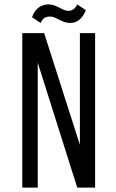

<svg xmlns="http://www.w3.org/2000/svg" viewBox="-20 -850 526 870"><path d="M369 -804Q357 -774 339 -760Q321 -746 298 -746Q283 -746 271 -750.5Q259 -755 248.5 -760.5Q238 -766 228 -770.5Q218 -775 206 -775Q192 -775 182 -769Q172 -763 164 -746L125 -772Q137 -803 156 -816.5Q175 -830 199 -830Q214 -830 226 -825.5Q238 -821 248.5 -815.5Q259 -810 269 -805.5Q279 -801 290 -801Q316 -801 330 -830ZM151 0H81V-700H180L342 -194V-700H411V0H330L151 -566Z"/></svg>

Font: Bebas Neue Regular
Style: Regular
Weight: 400
Designer: Ryoichi Tsunekawa & LGV (GE)
Foundry: Free Software Foundation, Inc.
Version: Version 1.003 August 13, 2016